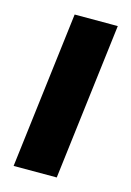

<svg xmlns="http://www.w3.org/2000/svg" viewBox="-86 -555 412 602"><g transform="rotate(15 120.0 -254.0)"><path d="M19 0 81 -508H221L159 0Z"/></g></svg>

Font: Inclusive Sans
Style: Italic
Weight: 400
Italic angle: -7°
Designer: Olivia King
Foundry: Olivia King
Version: Version 2.004